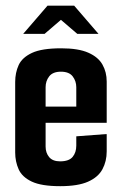

<svg xmlns="http://www.w3.org/2000/svg" viewBox="-20 -644 425 669"><path d="M189.9 4.7Q124.4 4.7 90.6 -11.3Q56.8 -27.3 44.9 -54.3Q32.9 -81.3 32.9 -112.6V-358.4Q32.9 -390.7 45 -417.2Q57.2 -443.7 91.5 -459.7Q125.7 -475.7 193 -475.7Q253.3 -475.7 287.9 -460.3Q322.5 -445 337.1 -418.8Q351.8 -392.7 351.8 -359.8V-265.9L245.8 -259.2V-340.2Q245.8 -361.4 233.3 -377.8Q220.8 -394.2 192.3 -394.2Q164.2 -394.2 151.5 -378Q138.9 -361.8 138.9 -340.2V-133.4Q138.9 -111.6 151.2 -96.7Q163.5 -81.8 189.3 -81.8Q220.1 -81.8 233 -97.2Q245.8 -112.6 245.8 -136.5V-169L351.8 -177V-116.6Q351.8 -82 337 -54.4Q322.2 -26.7 286.9 -11Q251.6 4.7 189.9 4.7ZM45.5 -216.2V-272.5H351.8V-216.2ZM60.9 -526.1 145.6 -624.3H238.4L323.1 -526.1H249.2L192.3 -574.9L135.5 -526.1Z"/></svg>

Font: Smooch Sans Thin
Style: Regular
Weight: 100
Designer: Robert E. Leuschke
Foundry: Robert E. Leuschke
Version: Version 1.010